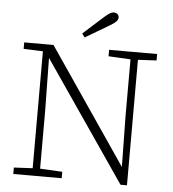

<svg xmlns="http://www.w3.org/2000/svg" viewBox="-58 -919 881 980"><g transform="rotate(5 382.0 -429.5)"><path d="M478 -641V-674H724V-641L629 -636V7H596L176 -606L180 -332V-39L294 -33V0H46V-33L142 -38V-637L43 -641V-674H193L595 -84L591 -343V-635ZM334 -745Q360 -768 385 -791Q410 -814 435 -836Q454 -853 465 -859.5Q476 -866 486 -866Q497 -866 504.5 -859.5Q512 -853 512 -842Q512 -831 502 -821Q492 -811 468 -797Q438 -780 408 -761.5Q378 -743 348 -726Z"/></g></svg>

Font: Source Serif 4 SmText Light
Style: Regular
Weight: 300
Designer: Frank Grießhammer
Foundry: Adobe
Version: Version 4.005;hotconv 1.1.0;makeotfexe 2.6.0